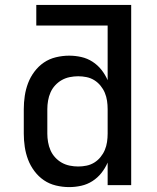

<svg xmlns="http://www.w3.org/2000/svg" viewBox="-20 -755 640 783"><path d="M262 8Q235 8 208 1.5Q181 -5 159 -20Q137 -35 120.5 -57Q104 -79 94.5 -104Q85 -129 81 -156Q77 -183 77 -210V-310Q77 -337 81 -364Q85 -391 94.5 -416Q104 -441 120.5 -463Q137 -485 159 -500Q181 -515 208 -521.5Q235 -528 262 -528Q287 -528 311.5 -522.5Q336 -517 357 -503.5Q378 -490 393.5 -470.5Q409 -451 419 -428V-651H128V-735H515V0H419V-92Q409 -69 393.5 -49.5Q378 -30 357 -16.5Q336 -3 311.5 2.5Q287 8 262 8ZM299 -76Q316 -76 333 -79.5Q350 -83 364.5 -92Q379 -101 390 -114.5Q401 -128 407.5 -143.5Q414 -159 416.5 -176Q419 -193 419 -210V-310Q419 -327 416.5 -344Q414 -361 407.5 -376.5Q401 -392 390 -405.5Q379 -419 364.5 -428Q350 -437 333 -440.5Q316 -444 299 -444Q282 -444 264.5 -440.5Q247 -437 232 -428.5Q217 -420 205 -407Q193 -394 186 -378Q179 -362 176 -344.5Q173 -327 173 -310V-210Q173 -193 176 -175.5Q179 -158 186 -142Q193 -126 205 -113Q217 -100 232 -91.5Q247 -83 264.5 -79.5Q282 -76 299 -76Z"/></svg>

Font: Iosevka Fixed Medium Extended
Style: Regular
Weight: 500
Width: 7
Monospace: yes
Designer: Belleve Invis
Foundry: Belleve Invis
Version: Version 24.1.1; ttfautohint (v1.8.4)